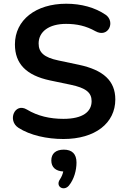

<svg xmlns="http://www.w3.org/2000/svg" viewBox="-20 -735 671 1029"><path d="M320 10C490 10 598 -75 598 -202C598 -302 534 -360 402 -388L293 -411C216 -427 187 -454 187 -502C187 -565 242 -607 334 -607C392 -607 441 -596 491 -568C561 -529 600 -619 546 -656C489 -695 415 -715 335 -715C172 -715 60 -628 60 -497C60 -393 121 -331 248 -304L358 -281C440 -264 471 -239 471 -193C471 -137 425 -98 320 -98C248 -98 182 -113 124 -148C59 -187 18 -89 79 -50C141 -10 231 10 320 10ZM349 260C377 226 390 178 390 136C390 90 366 67 322 67C279 67 255 88 255 125C255 161 278 182 319 184C316 198 310 213 302 225C274 265 322 292 349 260Z"/></svg>

Font: Nunito
Style: Bold
Weight: 700
Designer: Vernon Adams
Foundry: Vernon Adams
Version: Version 3.602